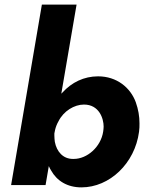

<svg xmlns="http://www.w3.org/2000/svg" viewBox="-20 -800 638 830"><path d="M311 -780H161L28 0H177L191 -82C194 -75 197 -69 201 -63C226 -18 271 10 332 10C454 10 563 -94 581 -230C583 -243 583 -255 583 -267C583 -297 578 -327 567 -358C544 -421 485 -470 404 -470C343 -470 290 -444 250 -400C248 -398 246 -396 245 -395ZM426 -231C416 -165 357 -113 299 -113C298 -113 296 -113 295 -113C253 -113 225 -144 217 -187C216 -196 215 -204 215 -214C215 -217 215 -220 215 -223L218 -238C221 -251 226 -264 233 -276C255 -320 301 -348 343 -348C409 -348 428 -287 428 -253C428 -246 427 -238 426 -231Z"/></svg>

Font: Jost
Style: Bold Italic
Weight: 700
Italic angle: -5°
Version: Version 3.710